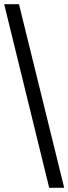

<svg xmlns="http://www.w3.org/2000/svg" viewBox="-20 -780 328 921"><path d="M216 121 0 -760H71L288 121Z"/></svg>

Font: NotoSerif-Bold
Style: Regular
Weight: 700
Designer: Monotype Design Team
Foundry: Monotype Imaging Inc.
Version: Version 2.007; ttfautohint (v1.8) -l 8 -r 50 -G 200 -x 14 -D